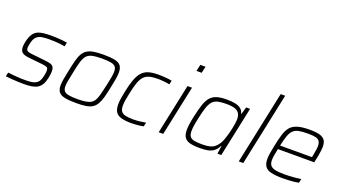

<svg xmlns="http://www.w3.org/2000/svg" viewBox="-59 -1287 3280 1839"><g transform="rotate(20 1581.5 -367.5)"><path d="M213 8Q184 8 151 6.5Q118 5 86 2.5Q54 0 28 -3L37 -44Q69 -40 92.5 -38Q116 -36 135.5 -34.5Q155 -33 174.5 -32.5Q194 -32 219 -32Q276 -32 305.5 -42.5Q335 -53 349.5 -75.5Q364 -98 371 -134Q375 -151 376.5 -164Q378 -177 378 -186Q378 -214 363 -221Q348 -228 317 -231L174 -246Q125 -251 104.5 -268.5Q84 -286 84 -323Q84 -334 85.5 -348.5Q87 -363 91 -380Q102 -428 120 -456Q138 -484 164.5 -497Q191 -510 226.5 -514Q262 -518 307 -518Q332 -518 360.5 -516.5Q389 -515 417 -512.5Q445 -510 467 -506L459 -465Q431 -470 405.5 -473Q380 -476 354 -477Q328 -478 297 -478Q256 -478 224.5 -473Q193 -468 170.5 -447.5Q148 -427 138 -381Q135 -366 132.5 -354.5Q130 -343 130 -333Q130 -307 145.5 -299Q161 -291 194 -288L333 -273Q366 -270 386.5 -263Q407 -256 416.5 -241Q426 -226 426 -198Q426 -185 424 -167.5Q422 -150 417 -127Q408 -85 392 -58.5Q376 -32 352 -17.5Q328 -3 293.5 2.5Q259 8 213 8Z M748 8Q673 8 629.5 -1.5Q586 -11 568 -35Q550 -59 550 -102Q550 -130 557 -167.5Q564 -205 574 -254Q587 -319 599 -365Q611 -411 628 -441Q645 -471 671 -487.5Q697 -504 737 -511Q777 -518 837 -518Q912 -518 954.5 -508.5Q997 -499 1015 -475Q1033 -451 1033 -407Q1033 -379 1027 -341Q1021 -303 1010 -254Q997 -189 984.5 -143.5Q972 -98 955 -68Q938 -38 912.5 -21.5Q887 -5 847 1.5Q807 8 748 8ZM745 -32Q796 -32 830 -37.5Q864 -43 885 -56.5Q906 -70 919 -95Q932 -120 942 -159Q952 -198 964 -254Q975 -303 981.5 -339Q988 -375 988 -400Q988 -432 974.5 -448.5Q961 -465 928.5 -471.5Q896 -478 840 -478Q776 -478 738 -469.5Q700 -461 680 -437.5Q660 -414 647 -369.5Q634 -325 620 -254Q610 -205 603 -169.5Q596 -134 596 -109Q596 -78 609.5 -61.5Q623 -45 655.5 -38.5Q688 -32 745 -32Z M1309 8Q1241 8 1201.5 -5Q1162 -18 1146.5 -46Q1131 -74 1131 -118Q1131 -144 1136 -179Q1141 -214 1150 -256Q1166 -333 1185 -384Q1204 -435 1230 -464Q1256 -493 1296 -505.5Q1336 -518 1394 -518Q1430 -518 1469.5 -515Q1509 -512 1535 -506L1526 -466Q1502 -471 1468.5 -474.5Q1435 -478 1407 -478Q1354 -478 1319.5 -468.5Q1285 -459 1263 -434.5Q1241 -410 1226 -367Q1211 -324 1197 -256Q1187 -212 1182 -179.5Q1177 -147 1177 -123Q1177 -86 1190.5 -66.5Q1204 -47 1234.5 -39.5Q1265 -32 1314 -32Q1346 -32 1382 -36Q1418 -40 1442 -45L1433 -4Q1410 1 1375.5 4.5Q1341 8 1309 8Z M1726 -676 1741 -743H1794L1779 -676ZM1587 0 1695 -510H1741L1633 0Z M2006 8Q1943 8 1905 -2.5Q1867 -13 1849.5 -39.5Q1832 -66 1832 -114Q1832 -141 1837 -176Q1842 -211 1852 -256Q1869 -335 1886.5 -386.5Q1904 -438 1930 -466.5Q1956 -495 1995.5 -506.5Q2035 -518 2095 -518Q2145 -518 2181 -510.5Q2217 -503 2239 -485Q2261 -467 2267 -438H2272L2293 -510H2333L2225 0H2186L2197 -81H2193Q2175 -44 2149 -24.5Q2123 -5 2088 1.5Q2053 8 2006 8ZM2018 -33Q2064 -33 2093.5 -40.5Q2123 -48 2143 -64Q2163 -80 2180 -106Q2192 -124 2202.5 -152.5Q2213 -181 2222 -213.5Q2231 -246 2237.5 -277.5Q2244 -309 2247.5 -334Q2251 -359 2251 -373Q2251 -429 2218 -453Q2185 -477 2109 -477Q2056 -477 2021.5 -469.5Q1987 -462 1965.5 -439.5Q1944 -417 1928.5 -372.5Q1913 -328 1898 -255Q1888 -211 1883 -177.5Q1878 -144 1878 -120Q1878 -83 1891.5 -64Q1905 -45 1936 -39Q1967 -33 2018 -33Z M2403 0 2560 -743H2606L2449 0Z M2853 8Q2779 8 2734 -3Q2689 -14 2670.5 -42Q2652 -70 2652 -117Q2652 -143 2657.5 -177Q2663 -211 2672 -254Q2687 -328 2702.5 -378.5Q2718 -429 2744 -459.5Q2770 -490 2816.5 -504Q2863 -518 2939 -518Q3005 -518 3042.5 -507Q3080 -496 3096 -471.5Q3112 -447 3112 -404Q3112 -394 3109.5 -370Q3107 -346 3101.5 -316.5Q3096 -287 3089 -256L3085 -239H2715Q2707 -202 2702 -172.5Q2697 -143 2697 -122Q2697 -87 2711.5 -68Q2726 -49 2760 -41Q2794 -33 2852 -33Q2878 -33 2909 -34.5Q2940 -36 2970 -39Q3000 -42 3024 -46L3015 -5Q2996 -1 2969 2Q2942 5 2911.5 6.5Q2881 8 2853 8ZM2723 -278H3048L3052 -297Q3057 -328 3061.5 -352.5Q3066 -377 3066 -395Q3066 -431 3052 -448.5Q3038 -466 3010 -471.5Q2982 -477 2937 -477Q2880 -477 2844 -470Q2808 -463 2786.5 -442Q2765 -421 2751 -382Q2737 -343 2723 -278Z"/></g></svg>

Font: Saira Thin ExtraLight
Style: Italic
Weight: 250
Italic angle: -12°
Version: Version 1.101